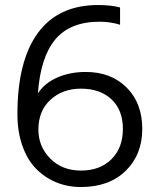

<svg xmlns="http://www.w3.org/2000/svg" viewBox="-20 -734 640 769"><path d="M304.2 15.1Q251 15.1 205.3 -3.7Q159.7 -22.5 124.8 -57.9Q89.8 -93.3 69.8 -149.7Q49.8 -206.1 49.8 -276.9Q49.8 -489.7 131.6 -601.8Q213.4 -713.9 373 -713.9Q424.3 -713.9 460.9 -704.1V-634.8Q423.3 -647 378.9 -647Q260.7 -647 201.4 -575.9Q142.1 -504.9 131.8 -359.9Q159.2 -401.9 210 -423.8Q260.7 -445.8 323.2 -445.8Q424.8 -445.8 487.3 -383.3Q549.8 -320.8 549.8 -217.8Q549.8 -114.7 483.4 -49.8Q417 15.1 304.2 15.1ZM304.2 -50.8Q380.4 -50.8 426.3 -96.2Q472.2 -141.6 472.2 -217.8Q472.2 -293.5 426.5 -336.2Q380.9 -378.9 304.2 -378.9Q231 -378.9 182.4 -334.7Q133.8 -290.5 133.8 -214.8Q133.8 -147 181.4 -98.9Q229 -50.8 304.2 -50.8Z"/></svg>

Font: Prompt Light
Style: Regular
Weight: 300
Designer: Katatrad Team
Foundry: CadsonDemak
Version: Version 1.000;PS 001.000;hotconv 1.0.88;makeotf.lib2.5.64775